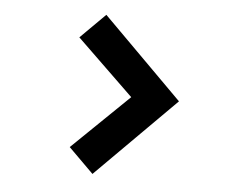

<svg xmlns="http://www.w3.org/2000/svg" viewBox="-41 -604 721 577"><g transform="rotate(5 319.0 -315.0)"><path d="M257.5 -75 497.5 -315 257.5 -555 182.5 -480.5 353.5 -315 182.5 -149.5Z"/></g></svg>

Font: Manrope
Style: Bold
Weight: 700
Designer: Mikhail Sharanda
Foundry: Mikhail Sharanda
Version: Version 4.505;FEAKit 1.0